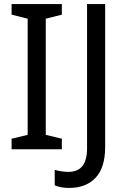

<svg xmlns="http://www.w3.org/2000/svg" viewBox="-20 -734 622 944"><path d="M37 0V-52L116 -71V-642L37 -662V-714H284V-662L205 -642V-71L284 -52V0ZM249 177V101Q282 111 317 111Q408 111 408 -4V-714H497V-11Q497 90 450 140Q403 190 320 190Q277 190 249 177Z"/></svg>

Font: Noto Sans Display
Style: Regular
Weight: 400
Designer: Monotype Design team
Foundry: Monotype Imaging Inc.
Version: Version 1.000